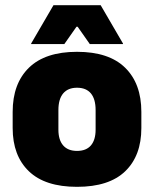

<svg xmlns="http://www.w3.org/2000/svg" viewBox="-20 -708 596 743"><path d="M278 15Q154.5 15 91.8 -45.2Q29 -105.5 29 -212.5V-275Q29 -384.5 92 -446Q155 -507.5 278 -507.5Q401.5 -507.5 464.2 -446Q527 -384.5 527 -275V-212.5Q527 -105.5 464.5 -45.2Q402 15 278 15ZM278 -124Q313.5 -124 331.8 -145.2Q350 -166.5 350 -206V-282Q350 -324.5 331.8 -346.5Q313.5 -368.5 278 -368.5Q243 -368.5 224.5 -346.5Q206 -324.5 206 -282V-206Q206 -166.5 224.5 -145.2Q243 -124 278 -124ZM100.5 -539.5 187 -688H369.5L456 -539.5V-537.5H327.5L280.5 -604.5H276L229 -537.5H100.5Z"/></svg>

Font: Anek Malayalam Medium ExtraBold
Style: Regular
Weight: 800
Version: Version 1.003